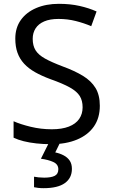

<svg xmlns="http://www.w3.org/2000/svg" viewBox="-20 -744 589 1004"><path d="M502 -191Q502 -127 471 -82.5Q440 -38 382.5 -14Q325 10 247 10Q207 10 170.5 6Q134 2 104 -5.5Q74 -13 51 -24V-110Q87 -94 140.5 -81Q194 -68 251 -68Q304 -68 340 -82Q376 -96 394 -122Q412 -148 412 -183Q412 -218 397 -242Q382 -266 345.5 -286.5Q309 -307 244 -330Q198 -347 163.5 -366.5Q129 -386 106 -411Q83 -436 71.5 -468Q60 -500 60 -542Q60 -599 89 -639.5Q118 -680 169.5 -702Q221 -724 288 -724Q347 -724 396 -713Q445 -702 485 -684L457 -607Q420 -623 376.5 -634Q333 -645 286 -645Q241 -645 211 -632Q181 -619 166 -595.5Q151 -572 151 -541Q151 -505 166 -481Q181 -457 215 -438Q249 -419 307 -397Q370 -374 413.5 -347.5Q457 -321 479.5 -284Q502 -247 502 -191ZM356 139Q356 187 319 213.5Q282 240 208 240Q193 240 179.5 238.5Q166 237 158 235V180Q167 182 182 183.5Q197 185 211 185Q247 185 266 175.5Q285 166 285 141Q285 115 258.5 103Q232 91 194 86L237 0H295L269 53Q293 58 313 68.5Q333 79 344.5 96Q356 113 356 139Z"/></svg>

Font: Noto Sans Tamil
Style: Regular
Weight: 400
Designer: Jelle Bosma - Monotype Design Team
Foundry: Monotype Imaging Inc.
Version: Version 2.003